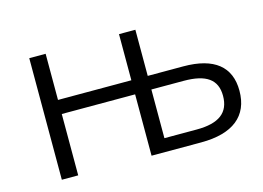

<svg xmlns="http://www.w3.org/2000/svg" viewBox="-77 -664 1102 804"><g transform="rotate(-15 474.5 -262.5)"><path d="M101 1H172V-265H490V1H705C843 1 916 -57 916 -167C916 -271 849 -326 715 -326H561V-526H490V-326H172V-526H101ZM701 -56H561V-267H701C798 -267 844 -235 844 -164C844 -91 798 -56 701 -56Z"/></g></svg>

Font: Chess Sans
Style: Regular
Weight: 400
Designer: Wolf Bōese
Foundry: Wolf Bōese
Version: Version 7.223;Glyphs 3.3 (3306)